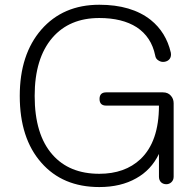

<svg xmlns="http://www.w3.org/2000/svg" viewBox="-20 -754 810 792"><path d="M389.6 -734.4Q240.2 -734.4 150.4 -631.8Q61.5 -529.3 61.5 -358.4Q61.5 -183.6 150.4 -83Q238.3 17.6 389.6 17.6Q478.5 17.6 542 -18.6Q603.5 -52.7 635.7 -119.1V-25.4Q635.7 -10.7 644.5 -2Q653.3 5.9 666 5.9Q677.7 5.9 686.5 -2Q696.3 -10.7 696.3 -25.4V-328.1Q696.3 -346.7 684.6 -359.4Q672.9 -373 652.3 -373H418Q390.6 -373 390.6 -345.7Q390.6 -318.4 418 -318.4H635.7Q635.7 -169.9 559.6 -97.7Q495.1 -37.1 389.6 -37.1Q265.6 -37.1 196.3 -116.2Q123 -199.2 123 -358.4Q123 -513.7 196.3 -598.6Q266.6 -679.7 389.6 -679.7Q484.4 -679.7 543.9 -641.6Q604.5 -601.6 620.1 -525.4Q622.1 -510.7 634.8 -503.9Q645.5 -497.1 658.2 -499Q671.9 -501 679.7 -510.7Q687.5 -521.5 684.6 -537.1Q665 -621.1 601.6 -671.9Q522.5 -734.4 389.6 -734.4Z"/></svg>

Font: Gulim
Style: Regular
Weight: 400
Version: Version 2.21